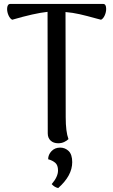

<svg xmlns="http://www.w3.org/2000/svg" viewBox="-20 -714 573 973"><path d="M518 -669Q518 -652 510.5 -635.5Q503 -619 492 -614L469 -620Q419 -634 383.5 -642Q348 -650 312 -653L313 -120Q313 -46 327 -9Q319 -1 305.5 5.5Q292 12 275 12Q251 12 236.5 -1.5Q222 -15 222 -38L221 -654Q155 -647 42 -614Q31 -619 23.5 -635.5Q16 -652 16 -669Q16 -680 20 -687Q24 -694 32 -694H503Q518 -694 518 -669ZM242 219Q274 182 274 150Q274 123 260 111Q246 99 224 93Q224 70 241 52Q258 34 285 34Q310 34 328 51.5Q346 69 346 108Q346 176 275 239Q256 235 242 219Z"/></svg>

Font: Arima Madurai Medium
Style: Regular
Weight: 500
Designer: Joana Correia and Natanael Gama
Foundry: NDISCOVER
Version: Version 1.020